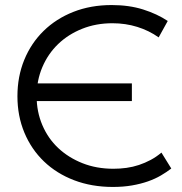

<svg xmlns="http://www.w3.org/2000/svg" viewBox="-20 -730 721 760"><path d="M75 -330H502V-400H75ZM427 10Q468 10 502.5 4Q537 -2 565.5 -12Q594 -22 617 -35.5Q640 -49 658 -63L619 -126Q599 -109 576.5 -97Q554 -85 530 -77Q506 -69 480.5 -65.5Q455 -62 429 -62Q362 -62 306.5 -84Q251 -106 210.5 -144Q170 -182 147.5 -235Q125 -288 125 -349Q125 -411 147.5 -464Q170 -517 210 -555.5Q250 -594 305 -616Q360 -638 425 -638Q477 -638 523.5 -623.5Q570 -609 608 -582L644 -647Q602 -675 546.5 -692.5Q491 -710 422 -710Q339 -710 270.5 -683Q202 -656 152.5 -607.5Q103 -559 76 -493Q49 -427 49 -349Q49 -271 76.5 -205Q104 -139 154 -91Q204 -43 273.5 -16.5Q343 10 427 10Z"/></svg>

Font: Tilda Sans VF
Style: Regular
Weight: 400
Designer: ParaType Ltd
Foundry: ParaType Ltd
Version: Version 1.010